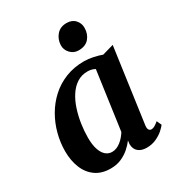

<svg xmlns="http://www.w3.org/2000/svg" viewBox="-188 -902 948 1030"><g transform="rotate(-30 286.5 -387.5)"><path d="M472 -100.5Q469 -79.5 474.8 -71.2Q480.5 -63 490.5 -63Q499 -63 509.5 -68.5Q520 -74 535.5 -87L549 -57.5Q543 -48.5 525.2 -32.2Q507.5 -16 480.2 -3Q453 10 419 10Q387 10 367.8 -6Q348.5 -22 348 -53L350.5 -74.5Q335 -53.5 312.8 -34.2Q290.5 -15 261.8 -2.5Q233 10 196.5 10Q141 10 103.8 -16.5Q66.5 -43 48 -89Q29.5 -135 29.5 -192Q29.5 -246 43.5 -299.2Q57.5 -352.5 84.8 -399.5Q112 -446.5 151.8 -482.8Q191.5 -519 243.5 -539.8Q295.5 -560.5 358 -560.5Q385 -560.5 414.8 -554Q444.5 -547.5 466 -539.5L536 -559.5ZM393 -492.5Q383.5 -498 371.8 -501Q360 -504 347 -504Q310 -504 281.2 -485.2Q252.5 -466.5 231.8 -434.5Q211 -402.5 198 -362.2Q185 -322 178.5 -278.8Q172 -235.5 172 -194.5Q172 -151.5 181.5 -122.2Q191 -93 208 -78.2Q225 -63.5 247 -63.5Q262 -63.5 275.8 -69.2Q289.5 -75 301.8 -84.8Q314 -94.5 324.2 -106.5Q334.5 -118.5 342.5 -131.5ZM364 -625Q334 -625 313.5 -646.8Q293 -668.5 294 -698Q296 -734.5 318.5 -759.8Q341 -785 379.5 -785Q413.5 -785 432.5 -763.8Q451.5 -742.5 451 -715Q451 -677 429 -651Q407 -625 364 -625Z"/></g></svg>

Font: Merriweather 36pt
Style: Bold Italic
Weight: 700
Italic angle: -7.8°
Version: Version 2.101